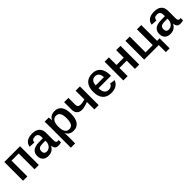

<svg xmlns="http://www.w3.org/2000/svg" viewBox="378 -2078 3824 3824"><g transform="rotate(-45 2290.5 -165.5)"><path d="M190.9 -445.3V0H69.8V-528.3H513.7V0H392.6V-445.3Z M778.3 9.8Q700.7 9.8 658.7 -32Q616.7 -73.7 616.7 -148.9Q616.7 -231 670.4 -273.9Q724.1 -316.9 831.5 -318.8L947.3 -320.8V-348.6Q947.3 -404.3 926 -430.4Q904.8 -456.5 857.9 -456.5Q813 -456.5 792 -438.2Q771 -419.9 766.6 -378.9L640.6 -386.2Q666 -538.1 862.3 -538.1Q962.4 -538.1 1015.4 -490Q1068.4 -441.9 1068.4 -352.5V-148.4Q1068.4 -106 1078.4 -88.1Q1088.4 -70.3 1113.8 -70.3Q1128.4 -70.3 1143.6 -73.2V-5.4Q1121.1 0 1103.3 2.7Q1085.4 5.4 1062 5.4Q1011.2 5.4 987.5 -20Q963.9 -45.4 959.5 -96.7H956.5Q926.3 -42 882.3 -16.1Q838.4 9.8 778.3 9.8ZM947.3 -250 868.2 -248.5Q815.4 -247.1 791.5 -237.8Q767.6 -228 754.9 -208Q742.2 -188 742.2 -155.3Q742.2 -116.2 761.5 -96.2Q780.8 -76.2 814.5 -76.2Q852.1 -76.2 882.3 -95.2Q912.6 -114.3 929.9 -147.7Q947.3 -181.2 947.3 -217.8Z M1690.4 -266.6Q1690.4 -132.3 1638.9 -61.3Q1587.4 9.8 1490.7 9.8Q1373.5 9.8 1329.1 -83.5H1326.2Q1329.1 -72.3 1329.1 3.4V207.5H1208V-411.1Q1208 -449.7 1207.3 -479Q1206.5 -508.3 1204.6 -528.3H1321.8Q1323.2 -523.9 1324.5 -508.8Q1325.7 -493.7 1326.4 -475.3Q1327.1 -457 1327.1 -442.9H1329.1Q1352.5 -491.7 1393.6 -515.4Q1434.6 -539.1 1496.6 -539.1Q1590.3 -539.1 1640.4 -469.7Q1690.4 -400.4 1690.4 -266.6ZM1564.5 -266.1Q1564.5 -361.8 1536.4 -407.2Q1508.3 -452.6 1450.2 -452.6Q1389.6 -452.6 1358.6 -404.1Q1327.6 -355.5 1327.6 -261.2Q1327.6 -169.4 1358.2 -121.8Q1388.7 -74.2 1449.2 -74.2Q1507.8 -74.2 1536.1 -120.8Q1564.5 -167.5 1564.5 -266.1Z M2199.2 -528.3V0H2078.6V-210L2038.1 -195.3Q1963.9 -168 1898.9 -168Q1830.1 -168 1792.5 -207.5Q1754.9 -247.1 1754.9 -318.8V-528.3H1875.5V-337.4Q1875.5 -260.3 1953.6 -260.3Q1969.7 -260.3 1985.1 -261.7Q2000.5 -263.2 2022.5 -268.1Q2044.4 -272.9 2078.6 -282.2V-528.3Z M2435.5 -240.2Q2435.5 -158.7 2467 -116Q2498.5 -73.2 2558.1 -73.2Q2601.1 -73.2 2627.9 -91.6Q2654.8 -109.9 2665 -142.6L2777.3 -127.4Q2724.1 9.8 2553.2 9.8Q2435.1 9.8 2371.8 -60.5Q2308.6 -130.9 2308.6 -267.1Q2308.6 -397.9 2372.3 -468Q2436 -538.1 2553.7 -538.1Q2668.5 -538.1 2727.8 -464.4Q2787.1 -390.6 2787.1 -247.1V-240.2ZM2668.5 -320.3Q2663.1 -390.6 2633.5 -424.8Q2604 -459 2551.8 -459Q2498 -459 2468.3 -422.1Q2438.5 -385.3 2436.5 -320.3Z M3015.6 -231V0H2894.5V-528.3H3015.6V-314.5H3220.7V-528.3H3341.8V0H3220.7V-231Z M3481.4 0V-528.3H3602.5V-83H3806.2V-528.3H3927.2V-83H3998.5V199.2H3892.1V0Z M4215.8 9.8Q4138.2 9.8 4096.2 -32Q4054.2 -73.7 4054.2 -148.9Q4054.2 -231 4107.9 -273.9Q4161.6 -316.9 4269 -318.8L4384.8 -320.8V-348.6Q4384.8 -404.3 4363.5 -430.4Q4342.3 -456.5 4295.4 -456.5Q4250.5 -456.5 4229.5 -438.2Q4208.5 -419.9 4204.1 -378.9L4078.1 -386.2Q4103.5 -538.1 4299.8 -538.1Q4399.9 -538.1 4452.9 -490Q4505.9 -441.9 4505.9 -352.5V-148.4Q4505.9 -106 4515.9 -88.1Q4525.9 -70.3 4551.3 -70.3Q4565.9 -70.3 4581.1 -73.2V-5.4Q4558.6 0 4540.8 2.7Q4522.9 5.4 4499.5 5.4Q4448.7 5.4 4425 -20Q4401.4 -45.4 4397 -96.7H4394Q4363.8 -42 4319.8 -16.1Q4275.9 9.8 4215.8 9.8ZM4384.8 -250 4305.7 -248.5Q4252.9 -247.1 4229 -237.8Q4205.1 -228 4192.4 -208Q4179.7 -188 4179.7 -155.3Q4179.7 -116.2 4199 -96.2Q4218.3 -76.2 4252 -76.2Q4289.6 -76.2 4319.8 -95.2Q4350.1 -114.3 4367.4 -147.7Q4384.8 -181.2 4384.8 -217.8Z"/></g></svg>

Font: Arimo SemiBold
Style: Regular
Weight: 600
Designer: Steve Matteson
Foundry: Monotype Imaging Inc.
Version: Version 1.33